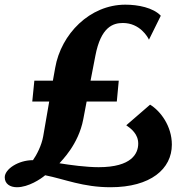

<svg xmlns="http://www.w3.org/2000/svg" viewBox="-67 -784 768 814"><path d="M4.9 9.8C53.7 9.8 106.4 -25.4 124.5 -41C208 -24.4 284.2 9.8 401.4 9.8C571.8 9.8 661.6 -67.9 661.6 -170.9C661.6 -250 612.8 -314 569.3 -340.3L468.3 -252.9C488.8 -238.8 519 -215.8 519 -175.3C519 -133.8 492.2 -75.2 351.1 -75.2C298.3 -75.2 229.5 -84.5 185.1 -91.8C192.4 -101.6 265.6 -169.9 286.1 -278.8L300.3 -353.5H428.2L436.5 -441.9H316.9L337.4 -547.9C360.8 -670.4 412.6 -686.5 454.1 -686.5C525.9 -686.5 559.6 -627 564.5 -615.7L614.7 -717.3C582.5 -751.5 518.6 -764.2 464.4 -764.2C313.5 -764.2 191.9 -639.6 167 -496.6L157.2 -441.9H78.6L69.8 -353.5H141.6L116.2 -206.5C109.4 -167.5 88.9 -127.9 72.8 -105C10.3 -105 -46.9 -66.9 -46.9 -32.2C-46.9 -4.9 -24.9 9.8 4.9 9.8Z"/></svg>

Font: Merriweather
Style: Heavy Italic
Weight: 900
Italic angle: -7.5°
Designer: Eben Sorkin
Foundry: Eben Sorkin
Version: Version 1.001